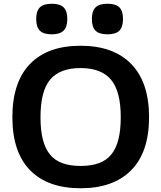

<svg xmlns="http://www.w3.org/2000/svg" viewBox="-20 -994 860 1024"><path d="M256 -811Q212 -811 192.5 -830.5Q173 -850 173 -893Q173 -935 192.5 -954.5Q212 -974 256 -974Q300 -974 319.5 -954.5Q339 -935 339 -893Q339 -851 319.5 -831Q300 -811 256 -811ZM553 -811Q509 -811 489.5 -830.5Q470 -850 470 -893Q470 -935 489.5 -954.5Q509 -974 553 -974Q598 -974 617 -954.5Q636 -935 636 -893Q636 -851 617 -831Q598 -811 553 -811ZM410 10Q234 10 140 -86.5Q46 -183 46 -369Q46 -555 139.5 -652.5Q233 -750 410 -750Q585 -750 680 -652.5Q775 -555 775 -369Q775 -183 680 -86.5Q585 10 410 10ZM410 -109Q466 -109 506.5 -123.5Q547 -138 573 -169.5Q599 -201 611.5 -250.5Q624 -300 624 -369Q624 -507 572 -569Q520 -631 410 -631Q299 -631 247.5 -569.5Q196 -508 196 -369Q196 -299 208.5 -250Q221 -201 247 -169.5Q273 -138 313.5 -123.5Q354 -109 410 -109Z"/></svg>

Font: Encode Sans Wide
Style: SemiBold
Weight: 600
Designer: Pablo Impallari, Andres Torresi
Foundry: Pablo Impallari, Andres Torresi
Version: Version 1.000; ttfautohint (v1.00) -l 8 -r 50 -G 200 -x 14 -